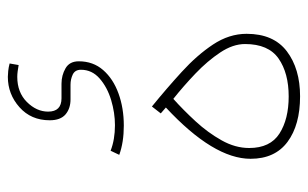

<svg xmlns="http://www.w3.org/2000/svg" viewBox="-164 -604 766 477"><g transform="rotate(-90 218.5 -365.0)"><path d="M266.6 -728Q272 -728 281.2 -727.1Q290.5 -726.1 299.8 -723.6L295.9 -701.2Q288.1 -702.6 280.5 -703.6Q272.9 -704.6 266.6 -704.6Q228 -704.6 204.1 -680.7Q180.2 -656.7 180.2 -627.9Q180.2 -594.7 213.4 -594.7H249.5Q270.5 -594.7 287.8 -584.7Q305.2 -574.7 305.2 -551.8Q305.2 -516.1 283.4 -491.2Q261.7 -466.3 225.3 -453.1Q189 -439.9 145.5 -439.9Q104 -439.9 72.8 -451.2L83 -472.7Q110.8 -461.9 146.5 -461.9Q177.2 -461.9 209 -471.4Q240.7 -481 262.5 -500Q284.2 -519 284.2 -546.4Q284.2 -561 272.5 -566.7Q260.7 -572.3 247.1 -572.3H210.4Q188 -572.3 173.3 -584.7Q158.7 -597.2 158.7 -624Q158.7 -670.4 191.2 -699.2Q223.6 -728 266.6 -728ZM190.4 -335.4 175.8 -348.1 192.9 -370.1Q237.3 -334 278.8 -296.1Q320.3 -258.3 346.9 -218.3Q373.5 -178.2 373.5 -134.8Q373.5 -67.9 330.1 -34.9Q286.6 -2 218.3 -2Q147 -2 105 -33.2Q63 -64.5 63 -125Q63 -216.8 190.4 -335.4ZM348.1 -138.7Q348.1 -168.9 327.1 -200.4Q306.2 -231.9 274.7 -262Q243.2 -292 211.9 -316.9Q184.6 -292.5 156.2 -261.7Q127.9 -231 108.9 -197Q89.8 -163.1 89.8 -128.4Q89.8 -76.2 125.7 -53.2Q161.6 -30.3 217.8 -30.3Q275.9 -30.3 312 -55.4Q348.1 -80.6 348.1 -138.7Z"/></g></svg>

Font: Vazirmatn RD FD Thin
Style: Regular
Weight: 100
Designer: Saber Rastikerdar
Foundry: Saber Rastikerdar
Version: Version 33.003